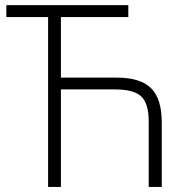

<svg xmlns="http://www.w3.org/2000/svg" viewBox="-20 -734 738 754"><path d="M219.2 -429.2H439Q531.2 -429.2 573.2 -387.7Q615.2 -346.2 615.2 -253.9V0H564V-256.8Q564 -327.6 534.7 -355.2Q505.4 -382.8 432.1 -382.8H219.2V0H168.9V-667H4.9V-713.9H483.9V-667H219.2Z"/></svg>

Font: JBL Sans
Style: Light
Weight: 300
Version: Version 1.10